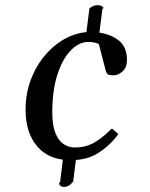

<svg xmlns="http://www.w3.org/2000/svg" viewBox="-20 -622 595 762"><path d="M283.2 -4.9 270.5 98.6Q260.7 110.8 251.5 115.5Q242.2 120.1 234.9 120.1Q225.6 120.1 220 115.2Q214.4 110.4 214.4 106.4Q214.4 103 218.3 102.1L231.4 -4.9ZM322.3 -489.7 335 -588.9Q343.8 -596.2 352.1 -598.9Q360.4 -601.6 367.2 -601.6Q377.4 -601.6 384 -597.4Q390.6 -593.3 390.6 -590.3Q390.6 -587.9 386.7 -587.9L374 -489.7ZM338.4 -495.1Q399.4 -495.1 441.7 -468.5Q483.9 -441.9 483.9 -384.3Q483.9 -354 466.3 -338.6Q448.7 -323.2 433.1 -323.2Q418.9 -323.2 411.1 -325.4Q403.3 -327.6 398.9 -344.2L372.6 -446.3Q367.7 -450.2 356.2 -452.9Q344.7 -455.6 330.6 -455.6Q293.9 -455.6 261.2 -422.4Q228.5 -389.2 208 -326.4Q187.5 -263.7 187.5 -175.8Q187.5 -125 199.7 -94.5Q211.9 -64 232.2 -50.3Q252.4 -36.6 276.4 -36.6Q318.4 -36.6 350.6 -54.2Q382.8 -71.8 416.5 -105Q418.9 -107.9 421.4 -110.1Q423.8 -112.3 427.2 -109.9L445.3 -93.8Q447.8 -91.8 447.8 -89.4Q447.8 -86.9 445.6 -84.7Q443.4 -82.5 442.4 -80.1Q409.7 -38.6 366 -12.5Q322.3 13.7 261.2 13.7Q174.3 13.7 127.9 -40.8Q81.5 -95.2 81.5 -186Q81.5 -252 103.3 -308.1Q125 -364.3 161.9 -406.2Q198.7 -448.2 244.6 -471.7Q290.5 -495.1 338.4 -495.1Z"/></svg>

Font: Gelasio
Style: Italic
Weight: 400
Italic angle: -8.5°
Designer: Eben Sorkin
Foundry: Eben Sorkin
Version: Version 1.008